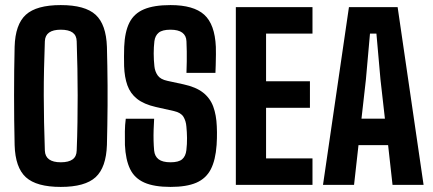

<svg xmlns="http://www.w3.org/2000/svg" viewBox="-20 -724 1696 752"><path d="M218 8.1Q122.9 8.1 81.3 -29.8Q39.8 -67.7 37.3 -155.9Q36.2 -204.8 35.6 -253.5Q35.1 -302.3 35.1 -350.6Q35.1 -399 35.6 -446.6Q36.2 -494.2 37.3 -541Q39.8 -628.6 81.4 -666.4Q123 -704.1 218 -704.1Q313.1 -704.1 354.5 -666.2Q395.8 -628.3 398.8 -540.3Q399.8 -503.1 400.4 -465.3Q401 -427.5 401.3 -389.1Q401.5 -350.6 401.3 -311.9Q401 -273.2 400.4 -234.3Q399.8 -195.4 398.8 -156.6Q395.9 -68.1 354.5 -30Q313.1 8.1 218 8.1ZM218 -88.4Q248.9 -88.4 264.4 -99.8Q279.9 -111.1 280.4 -134.7Q282.7 -191.4 283.4 -244.8Q284.2 -298.2 284.2 -350.4Q284.2 -402.7 283.2 -455.1Q282.3 -507.6 280.4 -562Q279.9 -585.3 264.4 -596.5Q248.9 -607.7 218 -607.7Q187.9 -607.7 172.3 -596.5Q156.7 -585.3 155.7 -562.8Q153.7 -508 152.5 -455.3Q151.3 -402.7 151.4 -350.4Q151.5 -298.2 152.6 -244.6Q153.8 -191 155.7 -133.9Q156.7 -111.1 172.3 -99.8Q187.9 -88.4 218 -88.4Z M648 8.1Q583.4 8.1 545.1 -9Q506.8 -26 489.4 -62.2Q471.9 -98.5 469.3 -156.3Q468.7 -184 469.1 -209.5Q469.4 -235 472.6 -258.9H583.7Q582.3 -236.9 581.7 -215.3Q581 -193.8 581.5 -173.3Q582 -152.8 583.7 -134.4Q586 -111.7 601.3 -100.1Q616.6 -88.4 647.9 -88.4Q679.8 -88.4 693.5 -100.3Q707.3 -112.2 710 -136Q712.8 -160.4 712.5 -183.7Q712.2 -206.9 710 -228.6Q708.3 -250.5 698.4 -266.7Q688.4 -282.8 661.8 -288.9L590.3 -305Q543.7 -315.6 517 -336.7Q490.4 -357.7 479 -389.7Q467.6 -421.6 466.1 -464.8Q465.6 -484.8 465.7 -503.3Q465.9 -521.8 466.4 -540.9Q468.8 -599.3 486.8 -635.2Q504.8 -671.1 543.9 -687.6Q582.9 -704.1 647.9 -704.1Q738.1 -704.1 779.8 -666.5Q821.5 -628.9 825.4 -540.6Q825.9 -531.2 825.7 -510.5Q825.5 -489.8 824.9 -469Q824.3 -448.3 823.8 -438.5H710.3Q711.3 -463.1 711.5 -483.4Q711.8 -503.7 711.5 -522.8Q711.3 -541.9 710.3 -562.4Q709.5 -584.6 693.8 -596.2Q678.2 -607.7 647.6 -607.7Q616.1 -607.7 601.8 -596.2Q587.5 -584.6 584.7 -562.4Q582 -539.3 582 -514.2Q582.1 -489.1 584.7 -464.8Q586.8 -443.9 597.7 -428.5Q608.5 -413.1 635.5 -407.4L698.3 -393.8Q747.2 -383.3 775.1 -361.5Q803 -339.7 815.2 -306.6Q827.4 -273.4 829.1 -229.4Q829.8 -218.1 829.8 -206.4Q829.9 -194.8 829.6 -182.3Q829.4 -169.9 828.4 -156.3Q824.3 -97.1 805.6 -60.9Q786.9 -24.8 748.8 -8.3Q710.6 8.1 648 8.1Z M903.7 0V-696H1203.9V-592.4H1022.1V-405.6H1193.9V-301.9H1022.1V-103.7H1203.9V0Z M1245.1 0 1346.7 -696H1537.4L1639 0H1517.4L1500.1 -155.5H1384.1L1366.7 0ZM1395.8 -259.1H1487.6L1470.2 -412.5L1454.3 -592.4H1429.1L1413.1 -412.3Z"/></svg>

Font: Big Shoulders Display SC Thin
Style: Regular
Weight: 100
Designer: Patric King
Foundry: XO Type Co
Version: Version 2.002